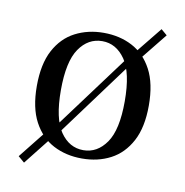

<svg xmlns="http://www.w3.org/2000/svg" viewBox="-66 -536 636 659"><g transform="rotate(10 252.5 -206.5)"><path d="M148.4 -46.8 131.5 -64.5 354 -364.5 371 -348.4ZM59.7 59.7 37.9 41.1 121.8 -64.5 141.9 -44.4ZM380.6 -349.2 360.5 -368.5 445.2 -473.4 466.1 -455.6ZM252.4 11.3Q196.8 11.3 152.8 -11.7Q108.9 -34.7 83.1 -83.1Q57.3 -131.5 57.3 -207.3Q57.3 -283.9 83.1 -332.3Q108.9 -380.6 153.2 -403.6Q197.6 -426.6 252.4 -426.6Q308.1 -426.6 352 -403.6Q396 -380.6 421.8 -332.3Q447.6 -283.9 447.6 -207.3Q447.6 -131.5 421.8 -83.1Q396 -34.7 352 -11.7Q308.1 11.3 252.4 11.3ZM252.4 -17.7Q300.8 -17.7 332.3 -62.9Q363.7 -108.1 363.7 -207.3Q363.7 -307.3 332.3 -352.4Q300.8 -397.6 252.4 -397.6Q203.2 -397.6 172.2 -352.4Q141.1 -307.3 141.1 -207.3Q141.1 -108.1 172.2 -62.9Q203.2 -17.7 252.4 -17.7Z"/></g></svg>

Font: Playfair
Style: Regular
Weight: 400
Designer: Claus Eggers Sørensen
Foundry: Claus Eggers Sørensen
Version: Version 2.001;gftools[0.9.30]